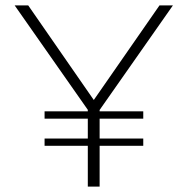

<svg xmlns="http://www.w3.org/2000/svg" viewBox="-20 -695 714 715"><path d="M146 -253H513.5V-280.5H146ZM146 -152H513.5V-179H146ZM307 0H351V-285.5L624 -675H574L329.5 -323H329L85 -675H34.5L307 -286Z"/></svg>

Font: Anybody SemiExpanded ExtraLight
Style: Regular
Weight: 250
Width: 6
Version: Version 1.113;gftools[0.9.25]